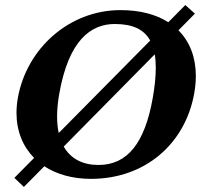

<svg xmlns="http://www.w3.org/2000/svg" viewBox="-20 -698 839 760"><path d="M74.5 42 155.4 -39.9C204.2 -7.9 267.3 10 340.2 10C554.3 10 713.7 -129 748.9 -329C753.1 -352.7 755.2 -375.5 755.2 -397.2C755.2 -471.5 731.1 -533.3 686.3 -578L751.5 -644L713.5 -678L646.2 -610C597.6 -641 533.7 -658 457 -658C254 -658 85.2 -506 50.6 -310C47 -289.7 45.3 -270 45.3 -251.1C45.3 -179.1 70.5 -117.9 115 -72.9L36.9 6ZM434.3 -603C503.3 -603 549.6 -582.7 574.5 -537.5L212.5 -171.5C208.2 -191 206 -212.8 206 -237C206 -264 208.8 -294 214.6 -327C251.6 -537 338.3 -603 434.3 -603ZM592.5 -482.9C595.3 -466.7 596.6 -448.7 596.6 -428.8C596.6 -394.8 592.6 -355.3 584.6 -310C553 -131 483.9 -45 369.9 -45C308.3 -45 260.1 -68.8 232.3 -117.9Z"/></svg>

Font: Linux Biolinum O 
Style: Bold Italic
Weight: 700
Designer: Philipp H. Poll
Foundry: Philipp H. Poll
Version: Version 1.3.2